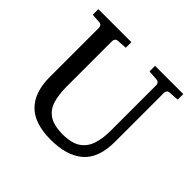

<svg xmlns="http://www.w3.org/2000/svg" viewBox="-167 -850 1046 1046"><g transform="rotate(45 356.0 -327.5)"><path d="M685.1 -627.9 627 -624Q616.2 -623.5 611.1 -616.5Q606 -609.4 606 -602.1V-222.2Q606 -99.1 540.3 -41.5Q474.6 16.1 349.1 16.1Q225.6 16.1 165.3 -44.2Q105 -104.5 105 -222.2V-602.1Q105 -609.4 99.9 -616.5Q94.7 -623.5 84 -624L30.8 -627.9V-670.9H285.2V-627.9L228 -624Q217.3 -623.5 212.2 -616.5Q207 -609.4 207 -602.1V-248Q207 -189.5 220.2 -145Q233.4 -100.6 270 -75.7Q306.6 -50.8 376 -50.8Q445.3 -50.8 482.2 -76.9Q519 -103 533 -147.9Q546.9 -192.9 546.9 -248V-602.1Q546.9 -609.4 541.3 -616.5Q535.6 -623.5 524.9 -624L467.8 -627.9V-670.9H685.1Z"/></g></svg>

Font: Charis
Style: Regular
Weight: 400
Designer: Walt Agee, Miriam Martin, Annie Olsen, Victor Gaultney, Lorna Priest, Alan Ward, Bob Hallissy, Martin Hosken, Sharon Cor
Foundry: SIL Global
Version: Version 7.000